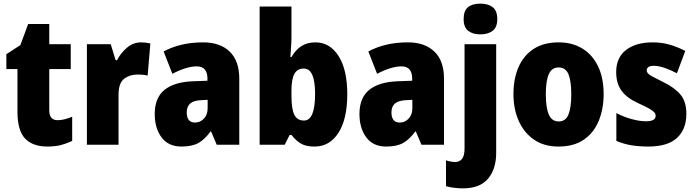

<svg xmlns="http://www.w3.org/2000/svg" viewBox="-20 -796 3826 1056"><path d="M297 -135Q316 -135 335.5 -140Q355 -145 377 -154V-21Q348 -7 316 1.5Q284 10 241 10Q160 10 118 -34Q76 -78 76 -182V-416H15V-498L92 -548L135 -664H251V-553H369V-416H251V-189Q251 -135 297 -135Z M756 -563Q781 -563 807 -557L792 -380Q782 -383 769 -384.5Q756 -386 736 -386Q693 -386 662.5 -362.5Q632 -339 632 -275V0H458V-553H589L616 -465H624Q642 -502 677 -532.5Q712 -563 756 -563Z M1098 -563Q1190 -563 1243 -512.5Q1296 -462 1296 -363V0H1172L1141 -73H1138Q1107 -30 1072 -10Q1037 10 978 10Q906 10 868.5 -40.5Q831 -91 831 -169Q831 -258 884.5 -301.5Q938 -345 1040 -349L1121 -352V-363Q1121 -431 1062 -431Q1034 -431 1000 -420.5Q966 -410 928 -390L880 -513Q924 -537 978.5 -550Q1033 -563 1098 -563ZM1086 -245Q1044 -243 1025.5 -226Q1007 -209 1007 -178Q1007 -122 1053 -122Q1081 -122 1101.5 -143.5Q1122 -165 1122 -201V-247Z M1583 -588Q1583 -566 1581 -539.5Q1579 -513 1577 -482H1583Q1605 -521 1637 -542Q1669 -563 1715 -563Q1794 -563 1842 -488Q1890 -413 1890 -278Q1890 -141 1841.5 -65.5Q1793 10 1710 10Q1663 10 1635.5 -6Q1608 -22 1583 -54H1573L1546 0H1408V-760H1583ZM1651 -419Q1615 -419 1599 -389.5Q1583 -360 1583 -297V-268Q1583 -198 1598.5 -165.5Q1614 -133 1652 -133Q1713 -133 1713 -280Q1713 -419 1651 -419Z M2224 -563Q2316 -563 2369 -512.5Q2422 -462 2422 -363V0H2298L2267 -73H2264Q2233 -30 2198 -10Q2163 10 2104 10Q2032 10 1994.5 -40.5Q1957 -91 1957 -169Q1957 -258 2010.5 -301.5Q2064 -345 2166 -349L2247 -352V-363Q2247 -431 2188 -431Q2160 -431 2126 -420.5Q2092 -410 2054 -390L2006 -513Q2050 -537 2104.5 -550Q2159 -563 2224 -563ZM2212 -245Q2170 -243 2151.5 -226Q2133 -209 2133 -178Q2133 -122 2179 -122Q2207 -122 2227.5 -143.5Q2248 -165 2248 -201V-247Z M2530 -691Q2530 -737 2554 -756.5Q2578 -776 2622 -776Q2665 -776 2690 -756.5Q2715 -737 2715 -691Q2715 -646 2689.5 -626.5Q2664 -607 2622 -607Q2580 -607 2555 -626.5Q2530 -646 2530 -691ZM2526 240Q2504 240 2478.5 237Q2453 234 2433 228V86Q2461 95 2484 95Q2507 95 2521 78Q2535 61 2535 20V-553H2709V45Q2709 134 2664 187Q2619 240 2526 240Z M3300 -278Q3300 -198 3273.5 -132.5Q3247 -67 3192 -28.5Q3137 10 3051 10Q2972 10 2917 -28Q2862 -66 2833 -131Q2804 -196 2804 -278Q2804 -363 2832 -427Q2860 -491 2915 -527Q2970 -563 3054 -563Q3126 -563 3181.5 -530Q3237 -497 3268.5 -433Q3300 -369 3300 -278ZM2982 -277Q2982 -204 2998.5 -166Q3015 -128 3053 -128Q3091 -128 3106.5 -166Q3122 -204 3122 -278Q3122 -351 3106.5 -388Q3091 -425 3052 -425Q3015 -425 2998.5 -388.5Q2982 -352 2982 -277Z M3755 -170Q3755 -85 3703.5 -37.5Q3652 10 3546 10Q3498 10 3455.5 3.5Q3413 -3 3370 -21V-174Q3410 -153 3454 -141Q3498 -129 3533 -129Q3586 -129 3586 -159Q3586 -170 3578.5 -178.5Q3571 -187 3550 -199Q3529 -211 3487 -230Q3428 -257 3398.5 -297Q3369 -337 3369 -400Q3369 -479 3423 -521Q3477 -563 3570 -563Q3618 -563 3661 -551Q3704 -539 3749 -516L3703 -393Q3671 -410 3637 -422Q3603 -434 3577 -434Q3537 -434 3537 -409Q3537 -400 3543.5 -392.5Q3550 -385 3569.5 -374.5Q3589 -364 3629 -344Q3689 -315 3722 -276.5Q3755 -238 3755 -170Z"/></svg>

Font: Noto Sans Oriya Cond Blk
Style: Regular
Weight: 900
Width: 3
Designer: Amélie Bonet and Sol Matas
Foundry: Google LLC
Version: Version 2.006; ttfautohint (v1.8.4.7-5d5b)